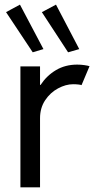

<svg xmlns="http://www.w3.org/2000/svg" viewBox="-20 -802 406 822"><path d="M67.4 -517.6H151.4V-438.5H153.8Q179.7 -478 219.5 -501.7Q259.3 -525.4 310.5 -525.4Q326.2 -525.4 341.3 -523.2Q356.4 -521 363.3 -518.6L329.1 -437.5Q326.2 -439 315.7 -440.2Q305.2 -441.4 293 -441.4Q261.7 -441.4 228.5 -423.6Q195.3 -405.8 173.3 -372.8Q151.4 -339.8 151.4 -295.9V0H67.4ZM159.2 -750 219.7 -782.2 319.3 -591.8 271.5 -578.1ZM5.9 -750 65.4 -782.2 166 -591.8 120.1 -578.1Z"/></svg>

Font: Reddit Sans Strawberry
Style: Regular
Weight: 400
Designer: Stephen Hutchings
Foundry: Reddit
Version: Version 1.013